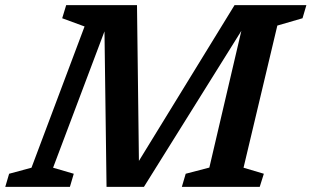

<svg xmlns="http://www.w3.org/2000/svg" viewBox="-54 -727 1212 747"><path d="M479 -707 486.5 -101 858.5 -707H1138L1123 -656L1025 -627.5L893.5 -74.5L972.5 -51L956.5 0H653.5L668.5 -51L760.5 -75L885 -607L506 0H360.5L352.5 -605L152.5 -74.5L233 -51L218 0H-33.5L-18.5 -51L68.5 -74.5L275 -624L188 -656L203.5 -707Z"/></svg>

Font: Newsreader Caption Medium
Style: Italic
Weight: 500
Italic angle: -17°
Designer: Hugues Gentile
Foundry: Production Type
Version: Version 1.001